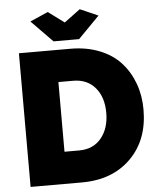

<svg xmlns="http://www.w3.org/2000/svg" viewBox="-60 -965 836 1016"><g transform="rotate(-5 358.0 -457.0)"><path d="M231.9 -914.1 316.9 -851.1 401.9 -914.1 498 -872.1 384.8 -756.8H249L136.2 -872.1ZM61 0V-710H334Q419.9 -710 489 -682.4Q558.1 -654.8 601.8 -606.2Q645.5 -557.6 668.7 -493.9Q691.9 -430.2 691.9 -356Q691.9 -194.8 594 -97.4Q496.1 0 334 0ZM334 -540H255.9V-169.9H334Q408.7 -169.9 451.4 -221.7Q494.1 -273.4 494.1 -356Q494.1 -439.5 451.2 -489.7Q408.2 -540 334 -540Z"/></g></svg>

Font: Rawline Black
Style: Regular
Weight: 900
Designer: Matt McInerney, Pablo Impallari, Rodrigo Fuenzalida
Foundry: Matt McInerney, Pablo Impallari, Rodrigo Fuenzalida
Version: Version 4.020;PS 004.020;hotconv 1.0.88;makeotf.lib2.5.64775